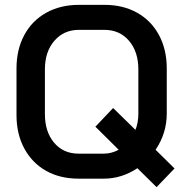

<svg xmlns="http://www.w3.org/2000/svg" viewBox="-20 -728 759 791"><path d="M625 43 546 -35Q481 8 408 8H303Q227 8 169.5 -24.5Q112 -57 80 -116.5Q48 -176 48 -254V-446Q48 -524 80 -583.5Q112 -643 170.5 -675.5Q229 -708 305 -708H411Q487 -708 545 -675.5Q603 -643 635 -583.5Q667 -524 667 -446V-260Q667 -179 621 -111L699 -34ZM469 -111 373 -206 446 -283 538 -193Q550 -223 550 -260V-442Q550 -515 511.5 -560Q473 -605 410 -605H305Q243 -605 204 -560Q165 -515 165 -442V-258Q165 -185 203 -140Q241 -95 304 -95H408Q439 -95 469 -111Z"/></svg>

Font: Bai Jamjuree SemiBold
Style: Regular
Weight: 600
Version: Version 1.000; ttfautohint (v1.6)